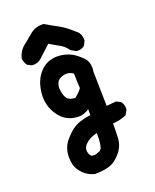

<svg xmlns="http://www.w3.org/2000/svg" viewBox="-151 -762 802 993"><g transform="rotate(-20 250.0 -266.0)"><path d="M278.3 -182.6Q250 -163.1 218.8 -163.1Q212.9 -163.1 206.1 -164.1Q159.2 -168.9 129.9 -198.7Q100.6 -228.5 87.9 -266.6Q79.1 -294.9 79.1 -323.2Q79.1 -346.7 84 -368.7Q88.9 -390.6 94.7 -404.3Q106.4 -433.6 128.9 -456.5Q151.4 -479.5 180.7 -488.3Q201.2 -494.1 216.8 -494.1Q262.7 -494.1 298.8 -474.6Q323.2 -460.9 349.6 -434.6Q372.1 -412.1 372.1 -377Q372.1 -367.2 370.1 -355.5L374 -166L426.8 -170.9L450.2 -159.2Q463.9 -143.6 463.9 -122.1Q463.9 -119.1 463.9 -113.3L449.2 -86.9Q413.1 -71.3 374 -69.3Q374 -30.3 372.1 8.8Q370.1 60.5 330.1 99.6Q301.8 128.9 269 136.7Q236.3 144.5 197.3 144.5H196.3Q161.1 135.7 136.7 111.3Q112.3 86.9 104.5 59.6Q99.6 38.1 99.6 16.6Q99.6 -29.3 125 -64.5Q137.7 -80.1 156.2 -98.6Q186.5 -127 220.7 -137.7Q249 -146.5 278.3 -150.4ZM209 46.9Q213.9 51.8 225.6 51.8Q237.3 51.8 260.7 41L269.5 30.3Q276.4 8.8 277.3 -12.2Q278.3 -33.2 278.3 -51.8Q235.4 -41 213.9 -19.5Q197.3 -3.9 197.3 14.6Q197.3 33.2 209 46.9ZM235.4 -259.8Q261.7 -280.3 275.4 -299.8Q272.5 -339.8 272.5 -380.9Q253.9 -393.6 234.4 -393.6Q220.7 -393.6 207 -387.7Q188.5 -380.9 181.6 -366.2Q174.8 -351.6 174.8 -335Q174.8 -326.2 176.8 -318.4Q180.7 -290 193.4 -275.4Q203.1 -262.7 235.4 -259.8ZM91.8 -495.1Q88.9 -495.1 83 -495.1L59.6 -506.8Q46.9 -524.4 44.9 -546.9Q51.8 -578.1 77.1 -603.5Q107.4 -627 135.7 -651.4Q164.1 -675.8 203.1 -675.8Q206.1 -675.8 211.9 -675.8Q250 -653.3 285.6 -634.3Q321.3 -615.2 370.1 -568.4Q377 -557.6 378.9 -549.8Q381.8 -539.1 381.8 -533.2Q381.8 -527.3 381.8 -521.5L370.1 -499Q362.3 -491.2 355.5 -489.3Q344.7 -485.4 339.8 -485.4Q335 -485.4 332 -485.4Q329.1 -485.4 324.2 -485.4L296.9 -501Q277.3 -528.3 251 -542Q224.6 -555.7 200.2 -571.3L131.8 -508.8Q115.2 -495.1 91.8 -495.1Z"/></g></svg>

Font: JasonHandwriting2
Style: SemiBold
Weight: 600
Version: Version 1.04.7